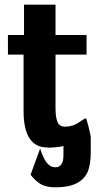

<svg xmlns="http://www.w3.org/2000/svg" viewBox="-20 -622 472 823"><path d="M14 -388V-472H83V-602H218V-472H351V-388H218V-159Q218 -119 226.5 -99Q235 -79 259 -79Q292 -79 317.5 -97Q343 -115 349 -115L358 -85Q369 -42 369 -32V29Q369 80 357 112Q328 181 219 181Q178 181 155 167.5Q132 154 111 127L152 15Q170 70 190 85Q201 95 219 95Q252 93 252 44V4Q237 8 210 10Q193 12 180 10Q81 8 81 -147V-388Z"/></svg>

Font: Coval
Style: Heavy
Weight: 900
Foundry: Context Ltd
Version: Version 001.000